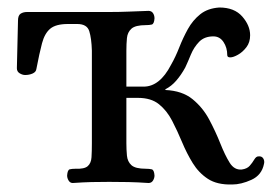

<svg xmlns="http://www.w3.org/2000/svg" viewBox="-20 -485 743 512"><path d="M599 7Q559 8 534.5 -8Q510 -24 494 -50Q478 -76 465.5 -106Q453 -136 439 -163Q425 -190 404 -207Q383 -224 348 -224H317V-103Q317 -86 318.5 -70Q320 -54 330.5 -44.5Q341 -35 369 -35Q378 -35 384.5 -33.5Q391 -32 392 -17Q392 -10 388 -3.5Q384 3 376 3Q347 1 322.5 0.5Q298 0 271 0Q245 0 224 0.5Q203 1 174 3Q167 3 163 -3.5Q159 -10 159 -17Q160 -32 166 -33.5Q172 -35 181 -35Q205 -34 214 -42Q223 -50 224 -65.5Q225 -81 225 -103V-350Q224 -383 218 -402Q212 -421 186 -421H161Q129 -421 114 -408.5Q99 -396 92 -369.5Q85 -343 77 -301Q76 -293 67 -289Q58 -285 47 -285Q40 -285 32.5 -289.5Q25 -294 25 -303L28 -430Q28 -444 35 -448.5Q42 -453 52 -453H271Q298 -453 322.5 -454Q347 -455 376 -456Q384 -456 388 -450Q392 -444 392 -436Q391 -421 384.5 -419.5Q378 -418 369 -418Q341 -418 330.5 -408.5Q320 -399 318.5 -383.5Q317 -368 317 -350V-254H363Q406 -254 436 -312Q448 -333 458 -358.5Q468 -384 481 -407.5Q494 -431 514 -447Q534 -463 565 -465Q605 -465 626 -441Q647 -417 647 -391Q647 -372 637 -359Q627 -346 614.5 -339Q602 -332 594 -332Q586 -332 586 -338Q586 -358 576 -373Q566 -388 549 -388Q525 -388 511 -373.5Q497 -359 489 -339.5Q481 -320 474 -305Q463 -285 450 -270Q437 -255 421 -247V-245Q466 -243 493.5 -220.5Q521 -198 538 -166Q555 -134 567.5 -102.5Q580 -71 592.5 -51Q605 -31 625 -33Q639 -35 646 -43Q653 -51 658 -59.5Q663 -68 669 -68Q678 -69 682 -62.5Q686 -56 684 -48Q678 -18 650.5 -5.5Q623 7 599 7Z"/></svg>

Font: Alice
Style: Regular
Weight: 400
Designer: Ksenia Yerulevich
Foundry: Cyreal (http://www.cyreal.org/)
Version: Version 2.003; ttfautohint (v1.8.3)